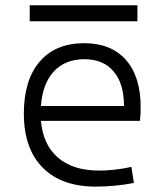

<svg xmlns="http://www.w3.org/2000/svg" viewBox="-20 -689 626 719"><path d="M338.4 9.8Q210 9.8 139.6 -61.5Q69.3 -132.8 69.3 -263.7Q69.3 -389.2 128.7 -458.3Q188 -527.3 295.4 -527.3Q396 -527.3 451.4 -464.8Q506.8 -402.3 506.8 -287.1Q506.8 -256.8 503.9 -236.3H133.3Q141.1 -147 197.3 -98.6Q253.4 -50.3 350.1 -50.3Q410.6 -50.3 472.2 -64L481.4 -3.9Q447.3 2.9 410.2 6.3Q373 9.8 338.4 9.8ZM133.3 -292H444.3Q444.3 -376 405.5 -421.6Q366.7 -467.3 296.4 -467.3Q224.1 -467.3 181.6 -421.4Q139.2 -375.5 133.3 -292ZM91.3 -609.4V-669.4H494.6V-609.4Z"/></svg>

Font: Cascadia Code NF Light
Style: Regular
Weight: 300
Monospace: yes
Designer: Aaron Bell
Foundry: Saja Typeworks
Version: Version 2404.023; ttfautohint (v1.8.4)